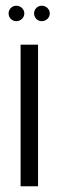

<svg xmlns="http://www.w3.org/2000/svg" viewBox="-20 -651 203 671"><path d="M10 -604C10 -589 22 -577 37 -577C52 -577 65 -589 65 -604C65 -619 52 -631 37 -631C22 -631 10 -619 10 -604ZM99 -604C99 -589 111 -577 126 -577C141 -577 154 -589 154 -604C154 -619 141 -631 126 -631C111 -631 99 -619 99 -604ZM52 -495V0H113V-495Z"/></svg>

Font: Moniqa Display
Style: Regular
Weight: 400
Designer: Rajesh Rajput
Foundry: Rajesh Rajput
Version: Version 1.000